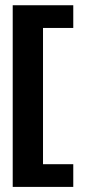

<svg xmlns="http://www.w3.org/2000/svg" viewBox="-20 -638 364 746"><path d="M235.3 -617.6H264.7V-588.2H235.3ZM205.9 -617.6H235.3V-588.2H205.9ZM176.5 -617.6H205.9V-588.2H176.5ZM147.1 -617.6H176.5V-588.2H147.1ZM117.6 -617.6H147.1V-588.2H117.6ZM88.2 -617.6H117.6V-588.2H88.2ZM58.8 -617.6H88.2V-588.2H58.8ZM29.4 -617.6H58.8V-588.2H29.4ZM29.4 -588.2H58.8V-558.8H29.4ZM58.8 -588.2H88.2V-558.8H58.8ZM88.2 -588.2H117.6V-558.8H88.2ZM117.6 -588.2H147.1V-558.8H117.6ZM147.1 -588.2H176.5V-558.8H147.1ZM176.5 -588.2H205.9V-558.8H176.5ZM205.9 -588.2H235.3V-558.8H205.9ZM235.3 -588.2H264.7V-558.8H235.3ZM235.3 -558.8H264.7V-529.4H235.3ZM205.9 -558.8H235.3V-529.4H205.9ZM176.5 -558.8H205.9V-529.4H176.5ZM147.1 -558.8H176.5V-529.4H147.1ZM117.6 -558.8H147.1V-529.4H117.6ZM88.2 -558.8H117.6V-529.4H88.2ZM58.8 -558.8H88.2V-529.4H58.8ZM58.8 -529.4H88.2V-500H58.8ZM29.4 -529.4H58.8V-500H29.4ZM29.4 -558.8H58.8V-529.4H29.4ZM29.4 -500H58.8V-470.6H29.4ZM29.4 -470.6H58.8V-441.2H29.4ZM58.8 -470.6H88.2V-441.2H58.8ZM58.8 -441.2H88.2V-411.8H58.8ZM88.2 -441.2H117.6V-411.8H88.2ZM88.2 -470.6H117.6V-441.2H88.2ZM117.6 -470.6H147.1V-441.2H117.6ZM117.6 -500H147.1V-470.6H117.6ZM117.6 -529.4H147.1V-500H117.6ZM88.2 -529.4H117.6V-500H88.2ZM58.8 -500H88.2V-470.6H58.8ZM88.2 -500H117.6V-470.6H88.2ZM29.4 -411.8H58.8V-382.4H29.4ZM29.4 -382.4H58.8V-352.9H29.4ZM29.4 -352.9H58.8V-323.5H29.4ZM29.4 -323.5H58.8V-294.1H29.4ZM29.4 -441.2H58.8V-411.8H29.4ZM117.6 -441.2H147.1V-411.8H117.6ZM117.6 -411.8H147.1V-382.4H117.6ZM117.6 -382.4H147.1V-352.9H117.6ZM117.6 -352.9H147.1V-323.5H117.6ZM117.6 -323.5H147.1V-294.1H117.6ZM117.6 -294.1H147.1V-264.7H117.6ZM88.2 -294.1H117.6V-264.7H88.2ZM58.8 -294.1H88.2V-264.7H58.8ZM29.4 -294.1H58.8V-264.7H29.4ZM58.8 -382.4H88.2V-352.9H58.8ZM58.8 -411.8H88.2V-382.4H58.8ZM88.2 -411.8H117.6V-382.4H88.2ZM88.2 -382.4H117.6V-352.9H88.2ZM88.2 -352.9H117.6V-323.5H88.2ZM88.2 -323.5H117.6V-294.1H88.2ZM58.8 -323.5H88.2V-294.1H58.8ZM58.8 -352.9H88.2V-323.5H58.8ZM29.4 -264.7H58.8V-235.3H29.4ZM58.8 -264.7H88.2V-235.3H58.8ZM88.2 -264.7H117.6V-235.3H88.2ZM117.6 -235.3H147.1V-205.9H117.6ZM117.6 -205.9H147.1V-176.5H117.6ZM117.6 -176.5H147.1V-147.1H117.6ZM117.6 -264.7H147.1V-235.3H117.6ZM117.6 -147.1H147.1V-117.6H117.6ZM117.6 -117.6H147.1V-88.2H117.6ZM117.6 -88.2H147.1V-58.8H117.6ZM88.2 -88.2H117.6V-58.8H88.2ZM58.8 -88.2H88.2V-58.8H58.8ZM29.4 -88.2H58.8V-58.8H29.4ZM29.4 -117.6H58.8V-88.2H29.4ZM29.4 -147.1H58.8V-117.6H29.4ZM29.4 -176.5H58.8V-147.1H29.4ZM29.4 -205.9H58.8V-176.5H29.4ZM29.4 -235.3H58.8V-205.9H29.4ZM58.8 -235.3H88.2V-205.9H58.8ZM88.2 -235.3H117.6V-205.9H88.2ZM88.2 -205.9H117.6V-176.5H88.2ZM88.2 -176.5H117.6V-147.1H88.2ZM88.2 -147.1H117.6V-117.6H88.2ZM88.2 -117.6H117.6V-88.2H88.2ZM58.8 -117.6H88.2V-88.2H58.8ZM58.8 -147.1H88.2V-117.6H58.8ZM58.8 -176.5H88.2V-147.1H58.8ZM58.8 -205.9H88.2V-176.5H58.8ZM29.4 -58.8H58.8V-29.4H29.4ZM58.8 -58.8H88.2V-29.4H58.8ZM88.2 -58.8H117.6V-29.4H88.2ZM117.6 -58.8H147.1V-29.4H117.6ZM117.6 -29.4H147.1V0H117.6ZM117.6 0H147.1V29.4H117.6ZM88.2 0H117.6V29.4H88.2ZM88.2 29.4H117.6V58.8H88.2ZM58.8 29.4H88.2V58.8H58.8ZM29.4 29.4H58.8V58.8H29.4ZM29.4 0H58.8V29.4H29.4ZM29.4 -29.4H58.8V0H29.4ZM58.8 -29.4H88.2V0H58.8ZM88.2 -29.4H117.6V0H88.2ZM58.8 0H88.2V29.4H58.8ZM29.4 58.8H58.8V88.2H29.4ZM58.8 58.8H88.2V88.2H58.8ZM88.2 58.8H117.6V88.2H88.2ZM117.6 58.8H147.1V88.2H117.6ZM147.1 58.8H176.5V88.2H147.1ZM176.5 58.8H205.9V88.2H176.5ZM205.9 58.8H235.3V88.2H205.9ZM235.3 58.8H264.7V88.2H235.3ZM235.3 29.4H264.7V58.8H235.3ZM235.3 0H264.7V29.4H235.3ZM205.9 0H235.3V29.4H205.9ZM176.5 0H205.9V29.4H176.5ZM147.1 0H176.5V29.4H147.1ZM117.6 29.4H147.1V58.8H117.6ZM147.1 29.4H176.5V58.8H147.1ZM176.5 29.4H205.9V58.8H176.5ZM205.9 29.4H235.3V58.8H205.9Z"/></svg>

Font: Jersey 20
Style: Regular
Weight: 400
Designer: Sarah Cadigan-Fried
Version: Version 1.000; ttfautohint (v1.8.4.7-5d5b)